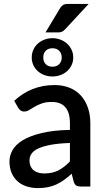

<svg xmlns="http://www.w3.org/2000/svg" viewBox="-20 -955 542 983"><path d="M338 -223Q280.5 -221 241 -213.8Q201.5 -206.5 177 -195.2Q152.5 -184 141.8 -168.5Q131 -153 131 -134.5Q131 -116.5 136.8 -103.8Q142.5 -91 152.8 -82.8Q163 -74.5 176.8 -70.8Q190.5 -67 207 -67Q249 -67 279.2 -82.8Q309.5 -98.5 338 -128.5ZM53 -439Q139.5 -519.5 259 -519.5Q303 -519.5 337.2 -505.2Q371.5 -491 394.8 -465Q418 -439 430.2 -403.2Q442.5 -367.5 442.5 -324V0H394.5Q379 0 371 -4.8Q363 -9.5 357.5 -24L347 -65.5Q327.5 -48 308.5 -34.2Q289.5 -20.5 269.2 -11Q249 -1.5 225.8 3.2Q202.5 8 174.5 8Q143.5 8 116.8 -0.5Q90 -9 70.5 -26.2Q51 -43.5 39.8 -69Q28.5 -94.5 28.5 -129Q28.5 -158.5 44.2 -186.5Q60 -214.5 96.2 -236.8Q132.5 -259 191.8 -273.5Q251 -288 338 -290V-324Q338 -379 314.5 -406Q291 -433 245.5 -433Q214.5 -433 193.5 -425.2Q172.5 -417.5 157 -408.5Q141.5 -399.5 129.5 -391.8Q117.5 -384 104 -384Q93 -384 85.2 -389.8Q77.5 -395.5 72.5 -404ZM142.5 -660.5Q142.5 -682.5 151 -700.8Q159.5 -719 174 -732Q188.5 -745 207.8 -752.2Q227 -759.5 248 -759.5Q269.5 -759.5 289 -752.2Q308.5 -745 323 -732Q337.5 -719 346.2 -700.8Q355 -682.5 355 -660.5Q355 -639 346.2 -621Q337.5 -603 323 -590.2Q308.5 -577.5 289 -570.5Q269.5 -563.5 248 -563.5Q227 -563.5 207.8 -570.5Q188.5 -577.5 174 -590.2Q159.5 -603 151 -621Q142.5 -639 142.5 -660.5ZM201.5 -660.5Q201.5 -639.5 214 -626.5Q226.5 -613.5 249 -613.5Q270 -613.5 283 -626.5Q296 -639.5 296 -660.5Q296 -682 283 -695Q270 -708 249 -708Q226.5 -708 214 -695Q201.5 -682 201.5 -660.5ZM434 -935 313.5 -805Q305.5 -796.5 297.8 -792.8Q290 -789 277.5 -789H213L286 -910.5Q293 -923 302 -929Q311 -935 329.5 -935Z"/></svg>

Font: Lato 2
Style: Regular
Weight: 600
Designer: Lukasz Dziedzic with Adam Twardoch and Botio Nikoltchev
Foundry: tyPoland Lukasz Dziedzic
Version: Version 2.015; 2015-08-06; http://www.latofonts.com/